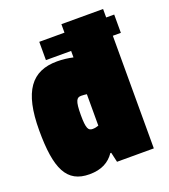

<svg xmlns="http://www.w3.org/2000/svg" viewBox="-120 -712 711 809"><g transform="rotate(-20 235.5 -307.5)"><path d="M471 -505V-587H435V-625H248V-587H135V-505H248V-476C226 -481 201 -484 177 -484C63 -484 7 -412 7 -236C7 -64 42 10 144 10C198 10 233 -10 256 -44H260L270 0H435V-505ZM194 -237C194 -302 203 -313 223 -313C232 -313 241 -312 248 -311V-170C240 -167 231 -165 221 -165C202 -165 194 -176 194 -237Z"/></g></svg>

Font: Blinker Headline
Style: Regular
Weight: 900
Width: 4
Designer: Juergen Huber
Foundry: supertype
Version: Version 1.015;PS 1.15;hotconv 1.0.88;makeotf.lib2.5.647800